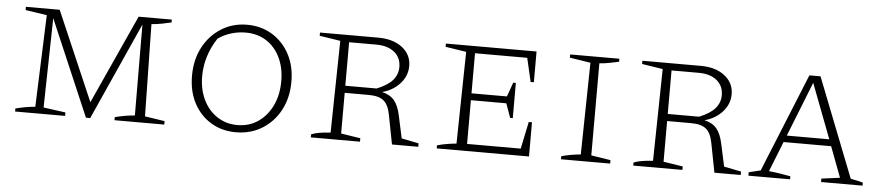

<svg xmlns="http://www.w3.org/2000/svg" viewBox="-37 -731 4334 945"><g transform="rotate(5 2130.5 -259.0)"><path d="M691 -32 789 -17V0H543V-15Q568 -22 592.5 -26Q617 -30 641 -32L639 -481L423 0H402L199 -474L190 -32L299 -17V0H52V-15Q102 -28 149 -32L166 -486L60 -502V-518H227L417 -78L617 -518H781V-504Q761 -499 735.5 -494Q710 -489 683 -487Z M1143 7Q1073 7 1019 -26Q965 -59 934.5 -117Q904 -175 904 -252Q904 -331 936.5 -392.5Q969 -454 1025.5 -489.5Q1082 -525 1153 -525Q1223 -525 1277.5 -491.5Q1332 -458 1363 -399.5Q1394 -341 1394 -265Q1394 -186 1362 -125Q1330 -64 1273 -28.5Q1216 7 1143 7ZM1147 -29Q1205 -29 1249 -59Q1293 -89 1318.5 -141.5Q1344 -194 1344 -263Q1344 -329 1319.5 -379.5Q1295 -430 1251.5 -458Q1208 -486 1148 -486Q1113 -486 1078 -475.5Q1043 -465 1013 -444Q954 -354 954 -253Q954 -189 978.5 -138Q1003 -87 1047 -58Q1091 -29 1147 -29Z M1959 -34 2044 -17V0H1914L1886 -145Q1877 -193 1853 -213Q1829 -233 1779 -233H1660V-32L1756 -17V0H1513V-15Q1542 -28 1608 -32L1616 -486L1513 -502V-518H1801Q1875 -518 1920 -483Q1965 -448 1965 -392Q1965 -344 1931.5 -306Q1898 -268 1843 -253Q1883 -244 1904 -218.5Q1925 -193 1935 -145ZM1794 -483H1660V-268H1815Q1869 -290 1893 -318Q1917 -346 1917 -383Q1917 -429 1884 -456Q1851 -483 1794 -483Z M2575 -169H2591V0H2135V-15Q2159 -22 2183 -26Q2207 -30 2230 -32L2238 -486L2135 -502V-518H2583V-366H2567L2540 -483H2282V-285H2457L2482 -355H2495V-181H2482L2457 -251H2282V-35H2547Z M2749 0V-15Q2773 -22 2797 -26Q2821 -30 2844 -32L2852 -486L2749 -502V-518H2992V-503Q2972 -499 2948 -494Q2924 -489 2896 -487V-32L2992 -17V0Z M3552 -34 3637 -17V0H3507L3479 -145Q3470 -193 3446 -213Q3422 -233 3372 -233H3253V-32L3349 -17V0H3106V-15Q3135 -28 3201 -32L3209 -486L3106 -502V-518H3394Q3468 -518 3513 -483Q3558 -448 3558 -392Q3558 -344 3524.5 -306Q3491 -268 3436 -253Q3476 -244 3497 -218.5Q3518 -193 3528 -145ZM3387 -483H3253V-268H3408Q3462 -290 3486 -318Q3510 -346 3510 -383Q3510 -429 3477 -456Q3444 -483 3387 -483Z M4178 -29Q4189 -26 4196 -25Q4203 -24 4212 -22Q4221 -20 4239 -15V0H4034V-17L4125 -29L4068 -180H3833L3774 -31Q3804 -28 3829 -24Q3854 -20 3881 -15V0H3675V-17L3733 -31L3931 -518H3986ZM3846 -213H4056L3953 -483Z"/></g></svg>

Font: Piazzolla SC ExtraLight
Style: Regular
Weight: 200
Designer: Juan Pablo del Peral
Foundry: Huerta Tipografica
Version: Version 1.330